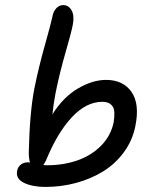

<svg xmlns="http://www.w3.org/2000/svg" viewBox="-20 -778 606 762"><path d="M160.2 -36.1Q109.9 -36.1 75.9 -52Q42 -67.9 47.9 -100.1Q51.3 -116.2 63 -125Q74.7 -133.8 90.8 -133.8Q96.2 -133.8 99.1 -132.8Q94.2 -148.9 94.2 -171.9Q97.7 -330.6 116.2 -425.8Q133.3 -510.7 157.7 -597.2Q182.1 -683.6 188 -711.9Q190.9 -731 202.6 -744.4Q214.4 -757.8 231 -757.8Q252.4 -757.8 264.2 -736.8Q275.9 -715.8 269 -680.2Q263.2 -649.4 239.7 -568.4Q216.3 -487.3 200.2 -407.2Q191.9 -362.3 188 -324.2Q230.5 -392.1 288.8 -426.5Q347.2 -460.9 400.9 -460.9Q468.8 -460.9 502 -413.1Q535.2 -365.2 517.1 -276.9Q505.4 -219.2 470.9 -172.9Q436.5 -126.5 387.9 -96.9Q339.4 -67.4 281 -51.8Q222.7 -36.1 160.2 -36.1ZM162.1 -140.1 151.9 -123Q153.8 -123 158.7 -122.6Q163.6 -122.1 166 -122.1Q231 -122.1 286.4 -141.1Q341.8 -160.2 380.9 -199.5Q419.9 -238.8 431.2 -293Q434.6 -314.9 433.8 -333Q433.1 -351.1 421.1 -362.5Q409.2 -374 386.2 -374Q321.8 -374 263.9 -311.3Q206.1 -248.5 162.1 -140.1Z"/></svg>

Font: Shantell Sans Irregular
Style: Italic
Weight: 400
Italic angle: -11.31°
Designer: Stephen Nixon, Anya Danilova, Shantell Martin
Foundry: Arrow Type
Version: Version 1.006;[9816181b4]